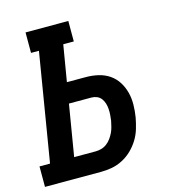

<svg xmlns="http://www.w3.org/2000/svg" viewBox="-113 -825 823 915"><g transform="rotate(-15 298.0 -367.5)"><path d="M-4 0V-101H48L136 -634H97V-735H308V-634H256L226 -455H320Q351 -455 381 -448Q411 -441 435 -424.5Q459 -408 474.5 -383.5Q490 -359 497.5 -330Q505 -301 504.5 -269.5Q504 -238 499 -208Q494 -181 486 -154Q478 -127 463 -102.5Q448 -78 427 -57.5Q406 -37 380 -23.5Q354 -10 327 -5Q300 0 273 0ZM167 -101H273Q287 -101 301.5 -105Q316 -109 328.5 -118.5Q341 -128 350 -140.5Q359 -153 365.5 -166.5Q372 -180 375.5 -194.5Q379 -209 382 -223Q384 -237 385 -251.5Q386 -266 385 -280.5Q384 -295 380 -308Q376 -321 368 -332Q360 -343 347 -348.5Q334 -354 320 -354H209Z"/></g></svg>

Font: Iosevka Curly Slab ExObl
Style: Bold
Weight: 700
Width: 7
Italic angle: -9°
Monospace: yes
Designer: Belleve Invis
Foundry: Belleve Invis
Version: Version 11.0.0; ttfautohint (v1.8.3)